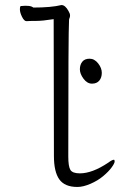

<svg xmlns="http://www.w3.org/2000/svg" viewBox="-20 -729 540 762"><path d="M306.5 -484Q316 -496 335.5 -496Q355 -496 369.5 -477.5Q384 -459 384 -440Q384 -421 374 -409Q364 -397 345 -397Q326 -397 311.5 -416.5Q297 -436 297 -454Q297 -472 306.5 -484ZM287 13Q237 13 215.5 -17Q194 -47 194 -110L193 -653Q149 -646 123.5 -646Q98 -646 85 -645Q76 -645 67.5 -662Q59 -679 59 -692Q59 -705 63 -705Q101 -709 112 -699Q183 -699 224 -709Q239 -709 252 -685Q258 -675 258 -668Q258 -661 256 -657.5Q254 -654 254 -649Q251 -600 251 -108Q251 -68 259.5 -54.5Q268 -41 297 -41Q346 -41 409 -83Q425 -95 432 -95Q435 -95 435 -88Q435 -81 423 -64.5Q411 -48 389.5 -30Q368 -12 339 0.5Q310 13 287 13Z"/></svg>

Font: Moon Stars Kai HW Light
Style: Regular
Weight: 300
Designer: GuiWonder
Version: Version 1.101